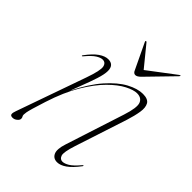

<svg xmlns="http://www.w3.org/2000/svg" viewBox="-179 -679 774 774"><g transform="rotate(45 207.5 -292.5)"><path d="M53.5 -366.5Q52 -368 54.5 -371Q78.5 -403.5 99.5 -418Q120.5 -432.5 138.5 -432.5Q171 -432.5 171 -397.5Q171 -379 160.8 -347.2Q150.5 -315.5 138 -283.8Q125.5 -252 119 -233.5Q154.5 -305.5 193.2 -349.2Q232 -393 269 -412.8Q306 -432.5 336 -432.5Q365.5 -432.5 374.5 -416.8Q383.5 -401 379.2 -374Q375 -347 364 -312.5L291.5 -90.5Q275 -40 280.2 -24.8Q285.5 -9.5 299.5 -9.5Q311 -9.5 327 -19Q343 -28.5 366.5 -56.5Q369 -60 371 -58.5Q372.5 -57 370 -54Q346 -22 325 -7.2Q304 7.5 286 7.5Q264 7.5 255.5 -11Q247 -29.5 259.5 -67.5L341 -319.5Q359.5 -376.5 351.5 -397Q343.5 -417.5 317.5 -417.5Q298.5 -417.5 269 -402.5Q239.5 -387.5 205.8 -354Q172 -320.5 139.2 -265.8Q106.5 -211 81 -131.5Q69 -94.5 63.5 -75.2Q58 -56 56.5 -47.5Q55 -39 55 -33.5Q55 -27.5 57.5 -24Q60 -20.5 60 -14.5Q60 -7 51.2 0.2Q42.5 7.5 32 7.5Q20.5 7.5 19.2 0Q18 -7.5 23 -20.5L128 -318.5Q149 -378 145 -396.8Q141 -415.5 123.5 -415.5Q112.5 -415.5 97 -406Q81.5 -396.5 58 -368.5Q55 -365 53.5 -366.5ZM282.5 -476.5Q270 -464 260.5 -464Q250.5 -464 245.5 -476.5L193.5 -585.5Q191.5 -590 193.5 -591.5Q195.5 -593 199 -589.5L270 -502.5L385 -589.5Q390.5 -593 391.5 -591.5Q392.5 -590 388.5 -585.5Z"/></g></svg>

Font: Fraunces 144pt Thin
Style: Italic
Weight: 100
Italic angle: -16°
Version: Version 1.000;[b76b70a41]